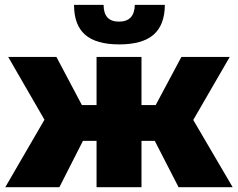

<svg xmlns="http://www.w3.org/2000/svg" viewBox="-20 -779 990 799"><path d="M723.1 0 624 -192.9H568.8V0H381.8V-192.9H325.2L227.1 0H2L165 -280.8L14.2 -542H214.8L320.8 -341.8H381.8V-542H568.8V-341.8H627.9L734.9 -542H936L784.2 -279.8L948.2 0ZM476.1 -594.2Q380.4 -594.2 334.2 -634.5Q288.1 -674.8 288.1 -758.8H411.1Q411.1 -689 475.1 -689Q539.6 -689 541 -758.8H666Q665.5 -674.8 618.9 -634.5Q572.3 -594.2 476.1 -594.2Z"/></svg>

Font: Montserrat ExtraBold
Style: Regular
Weight: 800
Designer: Julieta Ulanovsky
Foundry: Julieta Ulanovsky
Version: Version 9.000